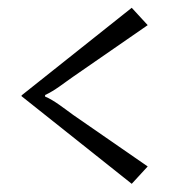

<svg xmlns="http://www.w3.org/2000/svg" viewBox="-20 -490 450 481"><path d="M34 -249 310 -29.5 350 -73 163.5 -202C144.8 -215.3 115 -239.5 93 -248V-252C117.5 -263 141.2 -282.7 163.5 -298L350 -427L310 -470.5L34 -251Z"/></svg>

Font: Prida01
Style: Black
Weight: 900
Designer: gluk
Foundry: gluk
Version: Version 00.072